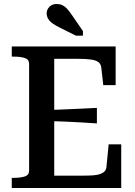

<svg xmlns="http://www.w3.org/2000/svg" viewBox="-20 -943 679 963"><path d="M588 -219V0H39V-51H50Q83 -51 104.5 -58Q126 -65 126 -87V-623Q126 -645 104.5 -652Q83 -659 50 -659H39V-710H560V-516H498L488 -604Q486 -622 473.5 -631.5Q461 -641 435.5 -644.5Q410 -648 371 -648H252V-62H392Q424 -62 446.5 -63.5Q469 -65 483.5 -70.5Q498 -76 505.5 -84.5Q513 -93 514 -107L525 -219ZM224 -391Q267 -393 307.5 -394.5Q348 -396 387.5 -398Q427 -400 466 -402V-324Q427 -327 387.5 -329Q348 -331 307.5 -333Q267 -335 224 -336ZM337 -873Q326 -889 315 -900.5Q304 -912 292 -917.5Q280 -923 264 -923Q242 -923 228 -909Q214 -895 214 -876Q214 -862 221.5 -849Q229 -836 244.5 -825Q260 -814 281 -804L361 -764H396V-787Z"/></svg>

Font: Roboto Serif 36pt Medium
Style: Regular
Weight: 500
Designer: Greg Gazdowicz
Foundry: Commercial Type
Version: Version 1.008